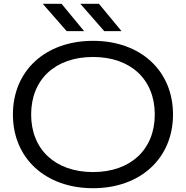

<svg xmlns="http://www.w3.org/2000/svg" viewBox="-20 -978 979 1011"><path d="M470 13C720 13 891 -145 891 -375C891 -606 720 -763 470 -763C219 -763 48 -606 48 -375C48 -145 219 13 470 13ZM470 -72C271 -72 144 -191 144 -375C144 -560 271 -678 470 -678C668 -678 795 -560 795 -375C795 -191 668 -72 470 -72ZM501 -958H403L529 -814H620ZM304 -958H205L331 -814H423Z"/></svg>

Font: Bounded Light
Style: Regular
Weight: 300
Designer: Vlad Churkin
Version: Version 3.0